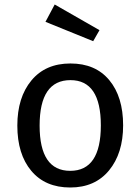

<svg xmlns="http://www.w3.org/2000/svg" viewBox="-20 -821 624 853"><path d="M223 -801 422 -687 394 -638 182 -724ZM527 -264Q527 -140 464.5 -64Q402 12 292 12Q181 12 119 -62Q57 -136 57 -263Q57 -388 119.5 -463.5Q182 -539 293 -539Q404 -539 465.5 -465Q527 -391 527 -264ZM293 -465Q156 -465 156 -263Q156 -62 292 -62Q428 -62 428 -264Q428 -465 293 -465Z"/></svg>

Font: Fira Sans
Style: Regular
Weight: 400
Designer: Carrois Corporate & Edenspiekermann AG
Foundry: Carrois Corporate GbR & Edenspiekermann AG
Version: Version 4.106;PS 004.106;hotconv 1.0.70;makeotf.lib2.5.58329